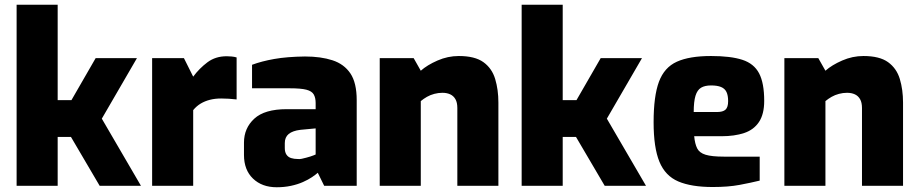

<svg xmlns="http://www.w3.org/2000/svg" viewBox="-20 -783 3873 809"><path d="M50 0V-763H223V-361H281L383 -538H557L409 -283L574 0H400L279 -206H223V0Z M621 0V-538H755L794 -460Q820 -495 854 -520.5Q888 -546 935 -546Q944 -546 955.5 -545Q967 -544 977 -541V-364Q961 -366 944 -367Q927 -368 912 -368Q886 -368 864.5 -362.5Q843 -357 825.5 -346.5Q808 -336 794 -319V0Z M1146 6Q1084 6 1046 -30.5Q1008 -67 1008 -130V-182Q1008 -243 1051.5 -283Q1095 -323 1188 -323H1310V-349Q1310 -371 1302 -385Q1294 -399 1271 -405Q1248 -411 1200 -411H1042V-510Q1082 -525 1135.5 -534.5Q1189 -544 1265 -545Q1332 -545 1381 -529Q1430 -513 1456.5 -473.5Q1483 -434 1483 -361V0H1346L1319 -55Q1310 -47 1294.5 -36.5Q1279 -26 1256.5 -16Q1234 -6 1206 0Q1178 6 1146 6ZM1235 -113Q1242 -112 1251.5 -114Q1261 -116 1270 -118.5Q1279 -121 1287.5 -123.5Q1296 -126 1301.5 -128.5Q1307 -131 1310 -132V-242L1246 -236Q1213 -232 1196.5 -218.5Q1180 -205 1180 -180V-159Q1180 -142 1187 -131.5Q1194 -121 1206.5 -117Q1219 -113 1235 -113Z M1580 0V-538H1723L1753 -485Q1780 -509 1823.5 -528Q1867 -547 1913 -547Q1981 -547 2017 -521Q2053 -495 2066.5 -450Q2080 -405 2080 -351V0H1907V-328Q1907 -351 1899 -365Q1891 -379 1877 -385.5Q1863 -392 1844 -392Q1827 -392 1810 -387.5Q1793 -383 1779 -375Q1765 -367 1753 -357V0Z M2178 0V-763H2351V-361H2409L2511 -538H2685L2537 -283L2702 0H2528L2407 -206H2351V0Z M2983 5Q2893 5 2838 -18.5Q2783 -42 2758.5 -101.5Q2734 -161 2734 -268Q2734 -378 2756.5 -438.5Q2779 -499 2832 -523Q2885 -547 2976 -547Q3059 -547 3108 -531Q3157 -515 3178.5 -474Q3200 -433 3200 -358Q3200 -302 3178 -269Q3156 -236 3115.5 -222.5Q3075 -209 3020 -209H2905Q2908 -177 2917.5 -158Q2927 -139 2953 -131Q2979 -123 3030 -123H3181V-22Q3144 -13 3096.5 -4Q3049 5 2983 5ZM2903 -311H3001Q3026 -311 3037 -321Q3048 -331 3048 -357Q3048 -381 3041 -395.5Q3034 -410 3018 -416.5Q3002 -423 2976 -423Q2950 -423 2934 -413.5Q2918 -404 2910.5 -379.5Q2903 -355 2903 -311Z M3285 0V-538H3428L3458 -485Q3485 -509 3528.5 -528Q3572 -547 3618 -547Q3686 -547 3722 -521Q3758 -495 3771.5 -450Q3785 -405 3785 -351V0H3612V-328Q3612 -351 3604 -365Q3596 -379 3582 -385.5Q3568 -392 3549 -392Q3532 -392 3515 -387.5Q3498 -383 3484 -375Q3470 -367 3458 -357V0Z"/></svg>

Font: Exo Thin ExtraBold
Style: Regular
Weight: 800
Version: Version 2.000